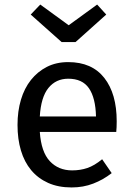

<svg xmlns="http://www.w3.org/2000/svg" viewBox="-20 -812 586 844"><path d="M155 -232Q161 -144 199 -103.5Q237 -63 297 -63Q333 -63 364 -73.5Q395 -84 429 -112L471 -51Q434 -22 390 -5Q346 12 295 12Q236 12 191.5 -8Q147 -28 117 -64Q87 -100 72 -150.5Q57 -201 57 -263Q57 -323 72 -373.5Q87 -424 116 -460.5Q145 -497 186 -518Q227 -539 280 -539Q384 -539 438.5 -469.5Q493 -400 493 -279Q493 -265 492.5 -253Q492 -241 491 -232ZM280 -466Q226 -466 193 -425.5Q160 -385 155 -300H402Q400 -382 371 -424Q342 -466 280 -466ZM282 -701 407 -792 447 -748 312 -627H251L115 -748L157 -792Z"/></svg>

Font: Feura Sans
Style: Regular
Weight: 400
Designer: Carrois Corporate & Edenspiekermann
Foundry: Carrois Corporate GbR & Edenspiekermann AG
Version: Version 1.001